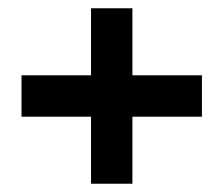

<svg xmlns="http://www.w3.org/2000/svg" viewBox="-20 -602 539 464"><path d="M32 -420H200V-582H300V-420H468V-320H300V-158H200V-320H32Z"/></svg>

Font: Encode Sans Compressed
Style: Bold
Weight: 700
Designer: Pablo Impallari, Andres Torresi
Foundry: Pablo Impallari, Andres Torresi
Version: Version 1.000; ttfautohint (v1.00) -l 8 -r 50 -G 200 -x 14 -